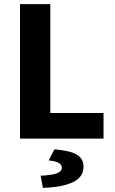

<svg xmlns="http://www.w3.org/2000/svg" viewBox="-20 -672 558 931"><path d="M77 0V-652H224V-124H482V0ZM188 239 177 180Q236 177 258 167.5Q280 158 280 141Q280 127 265 118Q250 109 216 106L244 52Q324 59 354.5 79Q385 99 385 136Q385 187 333.5 211.5Q282 236 188 239Z"/></svg>

Font: hySource Sans Pro
Style: Bold
Weight: 700
Designer: Paul D. Hunt
Foundry: Adobe Systems Incorporated
Version: Version 2.021;PS 2.000;hotconv 1.0.86;makeotf.lib2.5.63406